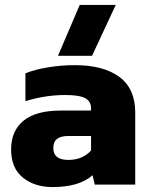

<svg xmlns="http://www.w3.org/2000/svg" viewBox="-20 -748 608 778"><path d="M303 -728H449L353 -522H215ZM25 -142Q25 -218 75.5 -259Q126 -300 226 -300H349V-309Q349 -337 325.5 -350Q302 -363 245 -363Q163 -363 83 -338V-451Q120 -466 174 -475Q228 -484 283 -484Q399 -484 463.5 -436.5Q528 -389 528 -292V0H364L355 -38Q301 10 193 10Q120 10 72.5 -28.5Q25 -67 25 -142ZM349 -138V-197H258Q226 -197 211 -185Q196 -173 196 -148Q196 -100 257 -100Q314 -100 349 -138Z"/></svg>

Font: Kanit Bold
Style: Regular
Weight: 700
Designer: Katatrad Team
Foundry: CadsonDemak
Version: Version 1.000